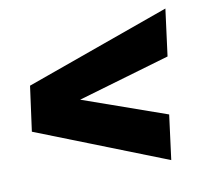

<svg xmlns="http://www.w3.org/2000/svg" viewBox="-59 -597 627 589"><g transform="rotate(-10 254.0 -302.5)"><path d="M473 -387 186 -303 447 -211 429 -72 23 -232 42 -372 492 -533Z"/></g></svg>

Font: Exo 2.0 Extra Bold
Style: Italic
Weight: 800
Italic angle: -8°
Designer: Natanael Gama
Version: Version 1.001;PS 001.001;hotconv 1.0.70;makeotf.lib2.5.58329